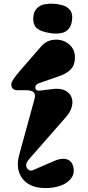

<svg xmlns="http://www.w3.org/2000/svg" viewBox="-20 -986 469 1022"><path d="M222.2 -814.9Q179.2 -825.2 166.3 -847.4Q153.3 -869.6 158.2 -902.8Q162.1 -927.7 177.7 -943.1Q193.4 -958.5 216.1 -962.9Q238.8 -967.3 262.2 -966.3Q285.6 -965.3 310.1 -959Q338.9 -951.7 354 -930.7Q369.1 -909.7 362.8 -874Q358.9 -847.7 344.7 -831.5Q330.6 -815.4 309.8 -810.8Q289.1 -806.2 267.8 -807.4Q246.6 -808.6 222.2 -814.9ZM40 -538.1Q40 -555.7 86.9 -609.9L200.2 -740.2Q230.5 -774.9 278.8 -774.9Q319.3 -774.9 349.1 -749Q378.9 -723.1 378.9 -680.2Q378.9 -640.6 357.7 -617.9Q336.4 -595.2 296.9 -581.1L187 -543Q168 -537.1 168 -520Q168 -501 193.8 -503.9L262.2 -512.2Q311 -518.1 339.1 -496.3Q367.2 -474.6 365.2 -437.3Q363.3 -399.9 331.1 -362.8L140.1 -145Q119.1 -121.6 119.1 -108.9Q119.1 -93.3 130.1 -83.7Q141.1 -74.2 154.8 -80.1L274.9 -131.8Q291 -138.7 306.9 -140.4Q322.8 -142.1 336.9 -137.7Q351.1 -133.3 360.6 -120.1Q370.1 -106.9 372.1 -85.9Q375.5 -54.2 353.5 -30.5Q331.5 -6.8 296.9 4.2Q262.2 15.1 222.2 15.1Q138.2 15.1 99.9 -34.9Q61.5 -85 82 -161.1L163.1 -457Q166 -467.3 166 -475.1Q166 -491.7 153.8 -498.8Q141.6 -505.9 116.2 -505.9H73.2Q40 -505.9 40 -538.1Z"/></svg>

Font: Pilowlava
Style: Regular
Weight: 400
Designer: Anton Moglia, Jérémy Landes, Maksym Kobuzan (Cyrillic), Velvetyne Type Foundry
Foundry: Anton Moglia, Jérémy Landes, Velvetyne Type Foundry
Version: Version 1.001;hotconv 1.0.109;makeotfexe 2.5.65596